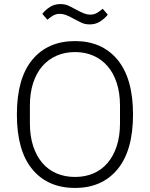

<svg xmlns="http://www.w3.org/2000/svg" viewBox="-20 -912 737 944"><path d="M349 12Q215 12 139 -79.5Q63 -171 63 -349Q63 -527 139 -618.5Q215 -710 349 -710Q482 -710 558 -618Q634 -526 634 -349Q634 -172 558 -80Q482 12 349 12ZM349 -42Q399 -42 439.5 -59.5Q480 -77 509 -111Q538 -145 554 -194Q570 -243 570 -305V-393Q570 -455 554 -504Q538 -553 509 -586.5Q480 -620 439.5 -638Q399 -656 349 -656Q299 -656 258 -638Q217 -620 188 -586.5Q159 -553 143 -504Q127 -455 127 -393V-305Q127 -243 143 -194Q159 -145 188 -111Q217 -77 258 -59.5Q299 -42 349 -42ZM421 -792Q398 -792 380 -800.5Q362 -809 342 -820Q319 -833 303.5 -838.5Q288 -844 274 -844Q257 -844 243 -836.5Q229 -829 213 -815L188 -844Q204 -864 226 -878Q248 -892 277 -892Q300 -892 318 -883.5Q336 -875 356 -864Q379 -851 394.5 -845.5Q410 -840 424 -840Q441 -840 455 -847.5Q469 -855 485 -869L510 -840Q494 -820 472 -806Q450 -792 421 -792Z"/></svg>

Font: IBM Plex Sans Arabic Light
Style: Regular
Weight: 300
Designer: Mike Abbink, Paul van der Laan, Pieter van Rosmalen, Wael Morcos, Khajak Apelian
Foundry: Bold Monday
Version: Version 1.2